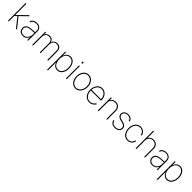

<svg xmlns="http://www.w3.org/2000/svg" viewBox="634 -2974 5440 5440"><g transform="rotate(45 3353.5 -254.0)"><path d="M80.1 -707H112.3V-260.7H116.2L389.6 -530.3H432.6L201.7 -301.8L442.4 0H401.4L178.7 -280.8L112.3 -216.8V0H80.1Z M702.1 -302.7Q738.8 -305.7 782.5 -308.8Q826.2 -312 856.4 -314V-377.9Q856.4 -417 838.6 -446.8Q820.8 -476.6 787.8 -492.7Q754.9 -508.8 710.9 -508.8Q653.3 -508.8 612.1 -483.2Q570.8 -457.5 560.5 -412.1H527.3Q533.7 -450.7 559.3 -479.2Q585 -507.8 624.5 -522.9Q664.1 -538.1 710.9 -538.1Q761.7 -538.1 801.8 -518.8Q841.8 -499.5 864.7 -462.6Q887.7 -425.8 887.7 -376V0H856.4V-102.5H853.5Q830.1 -50.8 784.2 -19.5Q738.3 11.7 678.7 11.7Q633.8 11.7 595.9 -6.8Q558.1 -25.4 535.9 -60.8Q513.7 -96.2 513.7 -144.5Q513.7 -209.5 558.3 -252Q603 -294.4 702.1 -302.7ZM680.7 -18.6Q730 -18.6 770.3 -44.4Q810.5 -70.3 833.5 -116.5Q856.4 -162.6 856.4 -220.7V-285.6L813.5 -282.2Q726.1 -274.9 710.9 -274.4Q545.9 -261.7 545.9 -144.5Q545.9 -106.9 563.5 -78.4Q581.1 -49.8 611.8 -34.2Q642.6 -18.6 680.7 -18.6Z M1050.8 -530.3H1082V-451.2H1085.9Q1100.6 -490.7 1138.4 -513.9Q1176.3 -537.1 1228.5 -537.1Q1285.6 -537.1 1321.8 -509.3Q1357.9 -481.4 1373 -430.7H1376Q1390.1 -480.5 1430.4 -508.8Q1470.7 -537.1 1530.3 -537.1Q1606.9 -537.1 1647.2 -488.5Q1687.5 -439.9 1687.5 -356.4V0H1655.3V-355.5Q1655.3 -426.8 1622.8 -466.8Q1590.3 -506.8 1525.4 -506.8Q1481 -506.8 1449.2 -487.5Q1417.5 -468.3 1401.1 -433.8Q1384.8 -399.4 1384.8 -354.5V0H1353.5V-357.4Q1353.5 -426.8 1320.8 -466.8Q1288.1 -506.8 1223.6 -506.8Q1180.2 -506.8 1148.4 -487.3Q1116.7 -467.8 1099.9 -432.6Q1083 -397.5 1083 -352.5V0H1050.8Z M1847.7 -530.3H1878.9V-403.3H1882.8Q1904.3 -464.4 1949.7 -501.2Q1995.1 -538.1 2058.6 -538.1Q2121.1 -538.1 2168.2 -502.7Q2215.3 -467.3 2241 -405Q2266.6 -342.8 2266.6 -263.7Q2266.6 -185.1 2240.7 -122.6Q2214.8 -60.1 2167.7 -24.7Q2120.6 10.7 2058.6 10.7Q1995.1 10.7 1949.2 -26.1Q1903.3 -63 1882.8 -125H1879.9V199.2H1847.7ZM2056.6 -19.5Q2110.4 -19.5 2150.9 -51.3Q2191.4 -83 2212.9 -138.7Q2234.4 -194.3 2234.4 -263.7Q2234.4 -333.5 2212.9 -388.9Q2191.4 -444.3 2151.1 -476.1Q2110.8 -507.8 2056.6 -507.8Q2002.4 -507.8 1962.4 -476.3Q1922.4 -444.8 1901.1 -389.2Q1879.9 -333.5 1879.9 -263.7Q1879.9 -193.8 1901.4 -138.2Q1922.9 -82.5 1962.9 -51Q2002.9 -19.5 2056.6 -19.5Z M2399.4 -530.3H2430.7V0H2399.4ZM2387.7 -653.3Q2387.7 -664.6 2396 -672.6Q2404.3 -680.7 2415 -680.7Q2426.8 -680.7 2435.1 -672.6Q2443.4 -664.6 2443.4 -653.3Q2443.4 -641.6 2435.1 -633.8Q2426.8 -626 2415 -626Q2403.8 -626 2395.8 -633.8Q2387.7 -641.6 2387.7 -653.3Z M2563.5 -263.7Q2563.5 -341.8 2592.3 -404.3Q2621.1 -466.8 2672.1 -502.4Q2723.1 -538.1 2786.1 -538.1Q2849.1 -538.1 2900.4 -502.4Q2951.7 -466.8 2980.7 -404.1Q3009.8 -341.3 3009.8 -263.7Q3009.8 -185.5 2980.7 -123Q2951.7 -60.5 2900.4 -24.9Q2849.1 10.7 2786.1 10.7Q2723.1 10.7 2672.1 -24.9Q2621.1 -60.5 2592.3 -123Q2563.5 -185.5 2563.5 -263.7ZM2977.5 -263.7Q2977.5 -332 2952.9 -387.7Q2928.2 -443.4 2884.5 -475.6Q2840.8 -507.8 2786.1 -507.8Q2731.4 -507.8 2687.7 -475.6Q2644 -443.4 2619.4 -387.7Q2594.7 -332 2594.7 -263.7Q2594.7 -195.3 2619.4 -139.6Q2644 -84 2687.7 -51.8Q2731.4 -19.5 2786.1 -19.5Q2841.3 -19.5 2885 -51.8Q2928.7 -84 2953.1 -139.6Q2977.5 -195.3 2977.5 -263.7Z M3108.4 -263.7Q3108.4 -341.3 3137.5 -404.1Q3166.5 -466.8 3217.3 -502.4Q3268.1 -538.1 3331.1 -538.1Q3391.1 -538.1 3441.2 -505.4Q3491.2 -472.7 3520.5 -414.8Q3549.8 -356.9 3549.8 -285.2V-260.7H3139.6Q3140.1 -192.9 3164.6 -137.9Q3189 -83 3234.6 -51.3Q3280.3 -19.5 3341.8 -19.5Q3384.3 -19.5 3416.7 -34.4Q3449.2 -49.3 3469.7 -70.1Q3490.2 -90.8 3501 -111.3H3535.2Q3523.9 -80.6 3497.6 -52.7Q3471.2 -24.9 3431.2 -7.1Q3391.1 10.7 3341.8 10.7Q3272.5 10.7 3219.5 -24.9Q3166.5 -60.5 3137.5 -123Q3108.4 -185.5 3108.4 -263.7ZM3517.6 -291Q3517.6 -350.6 3492.7 -400.4Q3467.8 -450.2 3425 -479Q3382.3 -507.8 3331.1 -507.8Q3280.3 -507.8 3238 -479.5Q3195.8 -451.2 3169.7 -401.6Q3143.6 -352.1 3140.1 -291Z M3711.9 0H3679.7V-530.3H3710.9V-446.3H3714.8Q3733.4 -487.8 3775.6 -512.5Q3817.9 -537.1 3873 -537.1Q3925.8 -537.1 3966.8 -514.2Q4007.8 -491.2 4030.8 -449.5Q4053.7 -407.7 4053.7 -353.5V0H4021.5V-352.5Q4021.5 -397.9 4002.4 -433.1Q3983.4 -468.3 3948.7 -487.5Q3914.1 -506.8 3869.1 -506.8Q3823.7 -506.8 3787.8 -487.1Q3752 -467.3 3731.9 -431.9Q3711.9 -396.5 3711.9 -350.6Z M4374 -508.8Q4334 -508.8 4302.7 -494.6Q4271.5 -480.5 4253.9 -455.1Q4236.3 -429.7 4236.3 -397.5Q4236.3 -358.4 4262.9 -331.3Q4289.6 -304.2 4341.8 -291L4423.8 -270.5Q4483.9 -255.9 4514.9 -220.9Q4545.9 -186 4545.9 -135.7Q4545.9 -92.8 4523.4 -59.6Q4501 -26.4 4459.7 -7.8Q4418.5 10.7 4364.3 10.7Q4288.6 10.7 4241.7 -25.1Q4194.8 -61 4184.6 -127H4217.8Q4227.1 -74.2 4264.9 -46.4Q4302.7 -18.6 4364.3 -18.6Q4408.7 -18.6 4442.6 -33Q4476.6 -47.4 4495.1 -73.7Q4513.7 -100.1 4513.7 -134.8Q4513.7 -174.3 4488.8 -201.4Q4463.9 -228.5 4414.1 -240.2L4332 -260.7Q4269.5 -275.9 4237.3 -310.8Q4205.1 -345.7 4205.1 -396.5Q4205.1 -437.5 4226.1 -469.7Q4247.1 -502 4284.9 -520Q4322.8 -538.1 4371.1 -538.1Q4417.5 -538.1 4453.6 -522.5Q4489.7 -506.8 4512 -478.3Q4534.2 -449.7 4541 -412.1H4508.8Q4499 -457 4463.6 -482.7Q4428.2 -508.3 4374 -508.8Z M4646.5 -263.7Q4646.5 -340.8 4675.3 -403.6Q4704.1 -466.3 4755.4 -502.2Q4806.6 -538.1 4871.1 -538.1Q4919.4 -538.1 4960.7 -517.6Q5002 -497.1 5029.3 -460Q5056.6 -422.9 5064.5 -375H5031.2Q5024.4 -413.6 5002.2 -443.8Q4980 -474.1 4946 -491Q4912.1 -507.8 4872.1 -507.8Q4816.9 -507.8 4772.7 -476.3Q4728.5 -444.8 4703.1 -389.2Q4677.7 -333.5 4677.7 -263.7Q4677.7 -195.3 4702.4 -139.4Q4727.1 -83.5 4771.2 -51.5Q4815.4 -19.5 4872.1 -19.5Q4912.6 -19.5 4946.8 -36.1Q4981 -52.7 5003.4 -83.5Q5025.9 -114.3 5032.2 -155.3H5065.4Q5057.6 -106 5030.8 -68.4Q5003.9 -30.8 4962.6 -10Q4921.4 10.7 4872.1 10.7Q4806.6 10.7 4755.4 -24.9Q4704.1 -60.5 4675.3 -123Q4646.5 -185.5 4646.5 -263.7Z M5226.6 0H5194.3V-707H5226.6V-446.3H5229.5Q5248.5 -488.3 5290.8 -512.7Q5333 -537.1 5388.7 -537.1Q5441.4 -537.1 5482.4 -514.2Q5523.4 -491.2 5546.4 -449.5Q5569.3 -407.7 5569.3 -353.5V0H5537.1V-352.5Q5537.1 -397.9 5518.1 -433.1Q5499 -468.3 5464.4 -487.5Q5429.7 -506.8 5384.8 -506.8Q5339.4 -506.8 5303.2 -487.1Q5267.1 -467.3 5246.8 -431.9Q5226.6 -396.5 5226.6 -350.6Z M5889.6 -302.7Q5926.3 -305.7 5970 -308.8Q6013.7 -312 6043.9 -314V-377.9Q6043.9 -417 6026.1 -446.8Q6008.3 -476.6 5975.3 -492.7Q5942.4 -508.8 5898.4 -508.8Q5840.8 -508.8 5799.6 -483.2Q5758.3 -457.5 5748 -412.1H5714.8Q5721.2 -450.7 5746.8 -479.2Q5772.5 -507.8 5812 -522.9Q5851.6 -538.1 5898.4 -538.1Q5949.2 -538.1 5989.3 -518.8Q6029.3 -499.5 6052.2 -462.6Q6075.2 -425.8 6075.2 -376V0H6043.9V-102.5H6041Q6017.6 -50.8 5971.7 -19.5Q5925.8 11.7 5866.2 11.7Q5821.3 11.7 5783.4 -6.8Q5745.6 -25.4 5723.4 -60.8Q5701.2 -96.2 5701.2 -144.5Q5701.2 -209.5 5745.8 -252Q5790.5 -294.4 5889.6 -302.7ZM5868.2 -18.6Q5917.5 -18.6 5957.8 -44.4Q5998 -70.3 6021 -116.5Q6043.9 -162.6 6043.9 -220.7V-285.6L6001 -282.2Q5913.6 -274.9 5898.4 -274.4Q5733.4 -261.7 5733.4 -144.5Q5733.4 -106.9 5751 -78.4Q5768.6 -49.8 5799.3 -34.2Q5830.1 -18.6 5868.2 -18.6Z M6238.3 -530.3H6269.5V-403.3H6273.4Q6294.9 -464.4 6340.3 -501.2Q6385.7 -538.1 6449.2 -538.1Q6511.7 -538.1 6558.8 -502.7Q6606 -467.3 6631.6 -405Q6657.2 -342.8 6657.2 -263.7Q6657.2 -185.1 6631.3 -122.6Q6605.5 -60.1 6558.3 -24.7Q6511.2 10.7 6449.2 10.7Q6385.7 10.7 6339.8 -26.1Q6293.9 -63 6273.4 -125H6270.5V199.2H6238.3ZM6447.3 -19.5Q6501 -19.5 6541.5 -51.3Q6582 -83 6603.5 -138.7Q6625 -194.3 6625 -263.7Q6625 -333.5 6603.5 -388.9Q6582 -444.3 6541.7 -476.1Q6501.5 -507.8 6447.3 -507.8Q6393.1 -507.8 6353 -476.3Q6313 -444.8 6291.7 -389.2Q6270.5 -333.5 6270.5 -263.7Q6270.5 -193.8 6292 -138.2Q6313.5 -82.5 6353.5 -51Q6393.6 -19.5 6447.3 -19.5Z"/></g></svg>

Font: Pretendard JP Thin
Style: Regular
Weight: 100
Designer: Base glyphs from Inter by Rasmus Andersson; Hangeul glyphs from Noto Sans CJK(Source Han Sans) by Jang Soo-young and Kan
Foundry: Kil Hyung-jin
Version: Version 1.309